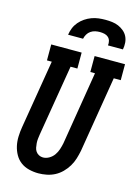

<svg xmlns="http://www.w3.org/2000/svg" viewBox="-140 -1031 808 1116"><g transform="rotate(15 264.0 -473.5)"><path d="M205 8Q176 8 148 1Q120 -6 98.5 -22Q77 -38 63.5 -62Q50 -86 44 -113Q38 -140 39 -169.5Q40 -199 45 -228L113 -639H84V-735H267V-639H226L155 -212Q153 -199 151.5 -185.5Q150 -172 151 -158.5Q152 -145 154.5 -132.5Q157 -120 164 -110Q171 -100 182.5 -94Q194 -88 207 -88Q226 -88 244 -98.5Q262 -109 273.5 -125.5Q285 -142 291 -160.5Q297 -179 301 -198L373 -639H345V-735H528V-639H486L411 -183Q406 -158 398.5 -133.5Q391 -109 377.5 -86.5Q364 -64 345 -45Q326 -26 303 -14Q280 -2 254.5 3Q229 8 205 8ZM164 -815Q167 -836 175 -856Q183 -876 197.5 -893Q212 -910 230.5 -922.5Q249 -935 269.5 -942.5Q290 -950 310.5 -952.5Q331 -955 352 -955Q373 -955 393 -952.5Q413 -950 430.5 -942.5Q448 -935 463 -922.5Q478 -910 486.5 -893Q495 -876 496.5 -855.5Q498 -835 494 -815H404Q406 -829 402.5 -842Q399 -855 389.5 -863.5Q380 -872 366.5 -875Q353 -878 339 -878Q325 -878 311 -875Q297 -872 284.5 -863.5Q272 -855 264.5 -842Q257 -829 254 -815Z"/></g></svg>

Font: Iosevka Gothic
Style: Bold Italic
Weight: 700
Italic angle: -9°
Monospace: yes
Designer: Belleve Invis
Foundry: Belleve Invis
Version: Version 15.5.1; ttfautohint (v1.8.4)